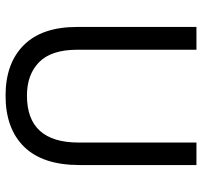

<svg xmlns="http://www.w3.org/2000/svg" viewBox="-38 -679 727 691"><g transform="rotate(90 325.5 -333.5)"><path d="M574 -256Q574 -124 508.5 -57Q443 10 324 10Q208 10 142.5 -55.5Q77 -121 77 -247V-677H159V-248Q159 -155 203.5 -111Q248 -67 324 -67Q493 -67 493 -253V-677H574Z"/></g></svg>

Font: Hind Siliguri Fixed
Style: Regular
Weight: 400
Designer: Jyotish Sonowal
Foundry: Indian Type Foundry
Version: Version 1.001;October 28, 2021;FontCreator 12.0.0.2565 64-bi